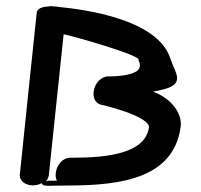

<svg xmlns="http://www.w3.org/2000/svg" viewBox="-20 -600 649 621"><path d="M321.4 -351.8C301.6 -346.8 286.6 -327.6 283.6 -306.7C278.4 -282.2 290.6 -261.2 314.9 -259.8C432.6 -229.9 463.7 -202.3 461.8 -188.5C450.2 -106 336.4 -89.8 211.9 -89.8H205.4L205.1 -89.8C182.4 -88.7 164.1 -66.6 160.7 -42.8C159.3 -32.6 159.9 -24.3 164 -15.6C154.8 -15.5 143.3 -15.4 136.3 -15.4L136 -15.4L135.7 -15.3C135.7 -15.3 132.6 -14.9 129 -14.1C133.6 -19.5 136.9 -25.9 137.9 -33.1L185.8 -489.2C205.4 -486.4 446.3 -418.6 427.5 -405.2C429.5 -402.3 440.9 -382.2 421.1 -369.1C410 -361.8 382 -353.5 338.1 -353H325.5ZM118 -2.5C124.1 3.3 143.9 0 199.3 0C373.9 0 541.2 -24.4 564.3 -189C570.3 -231.3 536.3 -280.9 474.9 -303.7C525.2 -312.7 553.8 -322.1 552.7 -348.6C552 -366 539.7 -383.7 530.7 -411.5C488.4 -540.3 246.1 -570 172.2 -577.3C166.1 -578.5 159.3 -579.3 149.9 -579.5C147.8 -580 143.8 -580.9 136.6 -579C127.7 -578.3 103.5 -577.4 99 -560.6L99 -560.4L98.9 -560.3C98.1 -556.4 44.4 -37.7 44.3 -37C41.3 -15.4 62.1 -0.4 86.2 -0.4C96.5 -0.4 106.7 -3 115.4 -7.7C115.7 -5.5 116.8 -3.6 118 -2.5Z"/></svg>

Font: Hi.
Style: Black
Weight: 400
Designer: Mew Too, Robert Jablonski
Foundry: Cannot Into Space Fonts
Version: Version 1.996